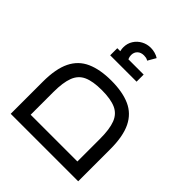

<svg xmlns="http://www.w3.org/2000/svg" viewBox="-215 -892 1014 1014"><g transform="rotate(45 292.0 -385.0)"><path d="M40 0V-240Q40 -336 68 -393Q96 -450 152.5 -475Q209 -500 292 -500Q376 -500 432 -475Q488 -450 516 -393Q544 -336 544 -240V0ZM118 -37 77 -71H507L467 -37V-240Q467 -312 451 -353.5Q435 -395 396.5 -412Q358 -429 292 -429Q226 -429 188 -412Q150 -395 134 -353.5Q118 -312 118 -240ZM245 -590Q229 -610 220.5 -629Q212 -648 212 -669Q212 -698 226.5 -721Q241 -744 265 -757Q289 -770 317 -770Q333 -770 349 -765.5Q365 -761 377 -753L351 -708Q343 -713 335.5 -714.5Q328 -716 320 -716Q297 -716 283.5 -703Q270 -690 270 -669Q270 -656 275.5 -644Q281 -632 292 -618ZM193 -590V-643H390V-590Z"/></g></svg>

Font: Cairo
Style: Regular
Weight: 400
Designer: Mohamed Gaber, Accademia di Belle Arti di Urbino
Foundry: Kief Type Foundry, Accademia di Belle Arti di Urbino
Version: Version 3.120